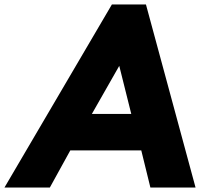

<svg xmlns="http://www.w3.org/2000/svg" viewBox="-33 -843 899 863"><path d="M-13 0H191L283 -167H602L643 0H846L623 -823H470ZM380 -331 503 -547 557 -331Z"/></svg>

Font: Rabbid Highway Sign IV
Style: BlkObl
Weight: 400
Foundry: Cannot Into Space Fonts
Version: Version 0.277